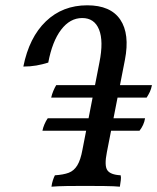

<svg xmlns="http://www.w3.org/2000/svg" viewBox="-20 -701 593 724"><path d="M174 3Q176 -11 179.5 -21.5Q183 -32 187 -40Q219 -42 239 -49.5Q259 -57 271.5 -77.5Q284 -98 291 -137L355 -466Q371 -546 353.5 -589.5Q336 -633 290 -633Q244 -633 210.5 -589Q177 -545 162 -465Q140 -458 117 -454Q94 -450 68 -450Q90 -560 153 -620.5Q216 -681 309 -681Q397 -681 433.5 -627Q470 -573 451 -475L383 -127Q373 -77 384.5 -59.5Q396 -42 435 -40Q437 -32 435.5 -21.5Q434 -11 432 3Q413 1 374 0.5Q335 0 300 0Q265 0 231 0.5Q197 1 174 3ZM140 -208Q142 -219 147.5 -232Q153 -245 160 -255H527Q525 -242 519.5 -230Q514 -218 506 -208ZM173 -333Q176 -346 181 -358Q186 -370 192 -380H553Q550 -365 545 -354.5Q540 -344 533 -333Z"/></svg>

Font: Vollkorn
Style: Italic
Weight: 400
Italic angle: -11°
Designer: Friedrich Althausen
Foundry: Friedrich Althausen
Version: Version 5.001